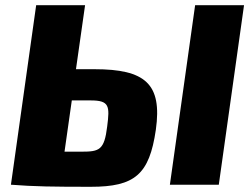

<svg xmlns="http://www.w3.org/2000/svg" viewBox="-20 -710 966 738"><path d="M343 -444H272L307 -690H119L22 0C111 7 186 8 329 8C498 8 554 -39 579 -211C604 -388 538 -444 343 -444ZM730 -690 633 0H821L918 -690ZM392 -224C381 -133 362 -127 293 -127H228L256 -324H329C401 -324 402 -302 392 -224Z"/></svg>

Font: Exo 2 Extra Bold
Style: Italic
Weight: 800
Italic angle: -8°
Designer: Natanael Gama
Version: Version 1.001;PS 001.001;hotconv 1.0.88;makeotf.lib2.5.64775